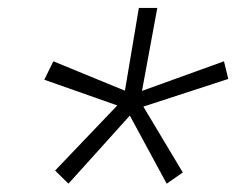

<svg xmlns="http://www.w3.org/2000/svg" viewBox="-20 -594 626 478"><path d="M150.4 -136.7 117.2 -169.4 272 -331.5 90.3 -395.5 112.8 -441.4 291 -368.2 325.7 -574.2H371.6L333.5 -367.7L537.6 -441.4L548.3 -397.5L336.9 -328.6L435.1 -164.6L395 -136.7L303.2 -306.2Z"/></svg>

Font: CaskaydiaCove NF ExtraLight
Style: Italic
Weight: 200
Italic angle: -10°
Designer: Aaron Bell
Foundry: Saja Typeworks
Version: Version 2111.001; VTT 6.35;Nerd Fonts 3.2.1